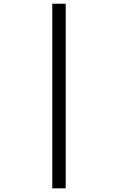

<svg xmlns="http://www.w3.org/2000/svg" viewBox="-20 -780 640 1040"><path d="M263.2 -759.8H335.9V240.2H263.2Z"/></svg>

Font: Noto Mono
Style: Regular
Weight: 400
Designer: Monotype Design Team
Foundry: Monotype Imaging Inc.
Version: Version 1.00